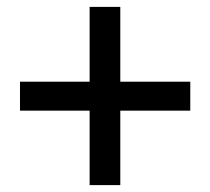

<svg xmlns="http://www.w3.org/2000/svg" viewBox="-20 -650 610 557"><path d="M240 -113H329V-329H532V-413H329V-630H240V-413H38V-329H240Z"/></svg>

Font: Noto Sans JP Medium
Style: Regular
Weight: 500
Designer: Ryoko NISHIZUKA 西塚涼子 (kana, bopomofo & ideographs); Paul D. Hunt (Latin, Greek & Cyrillic); Sandoll Communications 산돌커뮤니
Foundry: Adobe
Version: Version 2.004;hotconv 1.0.118;makeotfexe 2.5.65603